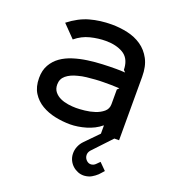

<svg xmlns="http://www.w3.org/2000/svg" viewBox="-160 -760 1039 1154"><g transform="rotate(20 360.0 -183.5)"><path d="M325 11Q277 11 229 1Q181 -9 142 -32Q103 -55 79 -93Q55 -131 55 -188Q55 -237 75 -272Q95 -307 127.5 -330Q160 -353 203 -366.5Q246 -380 292.5 -386.5Q339 -393 385 -395Q431 -397 471 -397Q483 -397 502 -396.5Q521 -396 530 -395L518 -407Q517 -409 517 -413.5Q517 -418 517 -419Q512 -482 467.5 -508Q423 -534 357 -534Q309 -534 258.5 -521.5Q208 -509 166 -474L89 -553Q153 -603 218 -621Q283 -639 357 -639Q408 -639 458 -628Q508 -617 547.5 -590Q587 -563 611 -518Q635 -473 635 -406V0H605L494 118Q487 126 484 135Q481 144 482 152Q483 169 496 182Q509 195 526 194Q541 193 553 182L559 176Q562 173 566 169Q570 165 575 160L618 203Q607 215 603 220Q599 225 590 234Q575 248 556 259Q537 270 510 272Q489 273 470 265.5Q451 258 436 244.5Q421 231 412 212.5Q403 194 402 172Q401 147 410.5 124Q420 101 437 84L519 0V-52H517Q498 -36 474.5 -24Q451 -12 425.5 -4.5Q400 3 374 7Q348 11 325 11ZM530 -294Q522 -294 504.5 -295Q487 -296 476 -296Q454 -296 428.5 -296Q403 -296 376 -294Q349 -292 321.5 -289Q294 -286 269 -279Q224 -268 197.5 -246Q171 -224 171 -188Q171 -160 186 -141.5Q201 -123 224 -112.5Q247 -102 274 -98Q301 -94 325 -94Q347 -94 380 -97.5Q413 -101 443.5 -111Q474 -121 496 -139.5Q518 -158 518 -188V-282Z"/></g></svg>

Font: Sinkin Sans 500 Medium
Style: 500 Medium
Weight: 500
Designer: Keith Bates
Foundry: K-Type
Version: Sinkin Sans (version 1.0)  by Keith Bates   •   © 2014   www